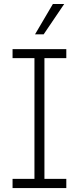

<svg xmlns="http://www.w3.org/2000/svg" viewBox="-20 -957 401 977"><path d="M43.9 -707H317.4V-661.1H206.1V-46.9H317.4V0H43.9V-46.9H155.3V-661.1H43.9ZM249 -936.5H306.6L202.1 -782.2H158.2Z"/></svg>

Font: Pretendard GOV ExtraLight
Style: Regular
Weight: 200
Designer: Base glyphs from Inter by Rasmus Andersson; Hangeul glyphs from Noto Sans CJK(Source Han Sans) by Jang Soo-young and Kan
Foundry: Kil Hyung-jin
Version: Version 1.309